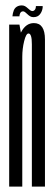

<svg xmlns="http://www.w3.org/2000/svg" viewBox="-20 -691 200 711"><path d="M14 0H62.5V-541.5L52 -600H14ZM98 0H146.5V-390Q146.5 -484 146.5 -544.8Q146.5 -605.5 105.5 -605.5Q75.5 -605.5 58 -571.5Q40.5 -537.5 40.5 -493.5L62.5 -480.5Q62.5 -510.5 69.5 -538.8Q76.5 -567 85.5 -567Q98 -567 98 -527.5Q98 -488 98 -397ZM103.5 -627.5Q112 -627.5 117.5 -630Q123 -632.5 126.8 -636.8Q130.5 -641 133 -646Q135.5 -651 137 -657.2Q138.5 -663.5 138 -668.5H113Q113 -664.5 111.8 -660Q110.5 -655.5 107.2 -652.8Q104 -650 100 -650Q96 -650 91.8 -653Q87.5 -656 82.8 -660.5Q78 -665 72.8 -668Q67.5 -671 60.5 -671Q53.5 -671 47.5 -668.8Q41.5 -666.5 37.5 -662.5Q33.5 -658.5 31.2 -653Q29 -647.5 27.8 -642Q26.5 -636.5 26 -630.5H52Q52 -634.5 53.5 -639.2Q55 -644 58 -646.5Q61 -649 65.5 -649Q69 -649 73.2 -645.8Q77.5 -642.5 82 -638Q86.5 -633.5 91.8 -630.5Q97 -627.5 103.5 -627.5Z"/></svg>

Font: Anybody UltraCondensed Light
Style: Regular
Weight: 300
Width: 1
Version: Version 1.113;gftools[0.9.25]